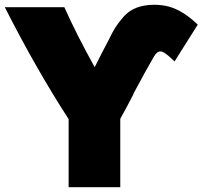

<svg xmlns="http://www.w3.org/2000/svg" viewBox="-64 -753 847 803"><path d="M332 -472Q341 -491 360.5 -528.5Q380 -566 390 -585Q406 -618 417.5 -636.5Q429 -655 451.5 -681.5Q474 -708 506.5 -720.5Q539 -733 581 -733Q612 -733 640 -726Q701 -710 763 -650L666 -496Q624 -538 607 -538Q592 -538 579 -515Q554 -473 494 -361H495Q467 -306 439 -256V30H223V-255Q88 -463 -44 -723H205Q255 -611 332 -472Z"/></svg>

Font: Repo
Style: ExtraBlack
Weight: 1000
Designer: Stefan Peev
Foundry: Context Ltd
Version: Version 001.000